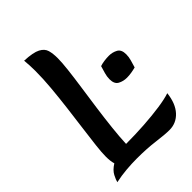

<svg xmlns="http://www.w3.org/2000/svg" viewBox="-234 -910 1028 1028"><g transform="rotate(-45 280.5 -395.5)"><path d="M35 11Q38 -3 50.5 -27.5Q63 -52 95 -72Q88 -95 88 -129Q88 -160 94 -211.5Q100 -263 108.5 -327Q117 -391 125.5 -460Q134 -529 140 -596Q146 -663 146 -720Q146 -741 145 -762Q144 -783 142 -802Q208 -799 236.5 -784Q265 -769 272 -744Q279 -719 279 -684Q279 -653 273 -600.5Q267 -548 257.5 -483Q248 -418 238.5 -349Q229 -280 222 -215.5Q215 -151 213 -101Q284 -101 351.5 -105.5Q419 -110 474 -118Q529 -126 561 -137Q553 -66 517.5 -27.5Q482 11 430 11Q396 11 335 3Q274 -5 198 -5Q160 -5 118.5 -1.5Q77 2 35 11ZM535 -358Q520 -354 502 -351Q484 -348 467 -348Q440 -348 417.5 -360Q395 -372 395 -408Q395 -429 401 -449Q407 -469 413 -490Q428 -495 446 -497.5Q464 -500 482 -500Q508 -500 530.5 -488Q553 -476 553 -440Q553 -419 547 -399Q541 -379 535 -358Z"/></g></svg>

Font: Merienda SemiBold
Style: Regular
Weight: 600
Designer: Eduardo Rodriguez Tunni
Foundry: Eduardo Rodriguez Tunni
Version: Version 2.001; ttfautohint (v1.8.4.7-5d5b)